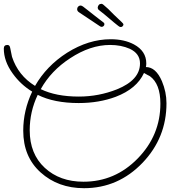

<svg xmlns="http://www.w3.org/2000/svg" viewBox="-66 -931 915 1008"><path d="M375 57Q239 57 147 -26Q56 -108 56 -245Q56 -351 103 -450Q42 -487 0 -546Q-46 -610 -46 -676Q-46 -695 -27 -695Q-15 -695 -12.5 -679.5Q-10 -664 -3 -633Q29 -535 118 -480Q178 -585 286 -654Q399 -725 515 -725Q586 -725 637 -698Q702 -663 702 -598Q702 -593 701.5 -588.5Q701 -584 700 -579Q752 -579 784 -505Q808 -448 808 -389Q808 -208 683 -77Q555 57 375 57ZM348 -424Q452 -424 548 -462Q669 -511 669 -598Q669 -650 615 -675Q570 -695 512 -695Q408 -695 302 -625Q202 -560 148 -463Q228 -424 348 -424ZM372 23Q538 23 657 -99Q776 -221 776 -387Q776 -491 721 -531Q716 -533 708.5 -537.5Q701 -542 690 -548Q652 -465 542 -423Q454 -390 347 -390Q218 -390 132 -433Q90 -345 90 -247Q90 -123 169 -50Q248 23 372 23ZM568 -789Q562 -789 555 -795Q533 -812 506.5 -835Q480 -858 455 -877Q447 -882 447 -892Q448 -900 453 -905.5Q458 -911 467 -911Q471 -911 477 -906Q483 -901 502 -884Q512 -874 533 -853Q554 -832 573 -815Q582 -807 582 -802Q582 -798 578 -793.5Q574 -789 568 -789ZM468 -790Q464 -790 459 -793Q433 -810 403.5 -830Q374 -850 348 -867Q339 -873 339 -883Q339 -891 344.5 -896.5Q350 -902 357 -902Q362 -902 369.5 -897Q377 -892 394 -878Q406 -869 429.5 -850Q453 -831 476 -814Q481 -811 481.5 -808Q482 -805 482 -803Q482 -798 477.5 -794Q473 -790 468 -790Z"/></svg>

Font: Send Flowers
Style: Regular
Weight: 400
Designer: Robert E. Leuschke
Foundry: Robert E. Leuschke
Version: Version 1.010; ttfautohint (v1.8.4.7-5d5b)